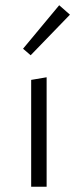

<svg xmlns="http://www.w3.org/2000/svg" viewBox="-20 -713 297 733"><path d="M68 -527 206 -693 247 -657 97 -502ZM99 -408 158 -418V0H99Z"/></svg>

Font: Ysabeau Infant Semilight
Style: Regular
Weight: 300
Designer: Christian Thalmann (Catharsis Fonts)
Version: Version 0.003